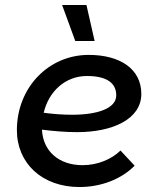

<svg xmlns="http://www.w3.org/2000/svg" viewBox="-20 -746 643 773"><path d="M300 7C386 7 468 -24 522 -79L465 -140C431 -106 374 -81 313 -81C216 -81 153 -138 149 -224C196 -218 244 -214 291 -214C433 -214 549 -266 549 -368C549 -468 464 -525 337 -525C176 -525 48 -394 48 -222C48 -89 149 7 300 7ZM283 -581H361L328 -726H230ZM156 -292C176 -378 243 -440 330 -440C411 -440 448 -411 448 -362C448 -310 374 -284 270 -284C232 -284 193 -287 156 -292Z"/></svg>

Font: Fixel Display Medium
Style: Italic
Weight: 500
Italic angle: -10°
Designer: AlfaBravo + MacPaw
Foundry: Kyrylo Tkachov, Marchela Mozhyna, Serhii Makarenko, Maria Weinstein, Zakhar Kryvoshyya
Version: Version 1.210;Glyphs 3.2 (3217)